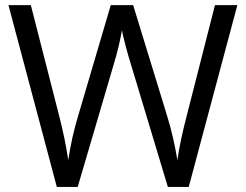

<svg xmlns="http://www.w3.org/2000/svg" viewBox="-20 -734 966 754"><path d="M721.2 0H639.2L495.1 -478Q484.9 -509.8 472.2 -558.1Q459.5 -606.4 459 -616.2Q448.2 -551.8 424.8 -475.1L285.2 0H203.1L13.2 -713.9H101.1L213.9 -272.9Q237.3 -180.2 248 -105Q261.2 -194.3 287.1 -279.8L415 -713.9H502.9L637.2 -275.9Q660.6 -200.2 676.8 -105Q686 -174.3 711.9 -273.9L824.2 -713.9H912.1Z"/></svg>

Font: Samim FD
Style: FD
Weight: 400
Foundry: DejaVu fonts team - Redesigned by Saber Rastikerdar
Version: Version 4.00 December 17, 2020